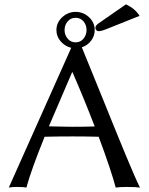

<svg xmlns="http://www.w3.org/2000/svg" viewBox="-20 -851 679 874"><path d="M411.1 -275.4Q363.8 -398.9 310.1 -522H308.1L202.6 -275.9Q211.4 -275.9 251 -274.9Q290.5 -273.9 307.1 -273.9Q362.3 -273.9 411.1 -275.4ZM236.8 -713.9Q236.8 -748 263.2 -772.5Q289.6 -796.9 324.2 -796.9Q359.4 -796.9 385.3 -772.7Q411.1 -748.5 411.1 -713.9Q411.1 -687.5 394.8 -665.8Q378.4 -644 352.5 -635.7Q384.8 -558.1 446.3 -405.3Q507.8 -252.4 551.8 -146.2Q595.7 -40 617.2 2.9Q600.1 0 557.1 0Q523.9 0 506.8 2.9Q484.9 -79.1 429.2 -228.5Q373 -230 312 -230Q240.2 -230 183.1 -228.5Q122.6 -79.6 100.1 2.9Q87.9 0 55.2 0Q32.2 0 20 2.9L304.2 -633.3Q275.9 -640.1 256.3 -662.6Q236.8 -685.1 236.8 -713.9ZM324.2 -770Q301.8 -770 287.8 -753.4Q273.9 -736.8 273.9 -713.9Q273.9 -691.9 288.1 -675Q302.2 -658.2 324.2 -658.2Q346.2 -658.2 360.1 -675Q374 -691.9 374 -713.9Q374 -737.3 360.1 -753.7Q346.2 -770 324.2 -770ZM553.2 -831.1Q595.7 -811.5 615.2 -778.8L471.2 -721.2Q441.9 -709 429.2 -709Q422.9 -709 418.5 -713.6Q414.1 -718.3 414.1 -724.1Q414.1 -734.9 429.2 -745.1Z"/></svg>

Font: Linux Biolinum
Style: Regular
Weight: 400
Designer: Philipp H. Poll
Foundry: Philipp H. Poll
Version: Version 0.6.4